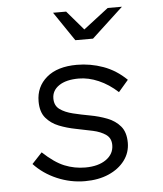

<svg xmlns="http://www.w3.org/2000/svg" viewBox="-53 -776 706 833"><g transform="rotate(-5 300.0 -360.0)"><path d="M284 10Q221 10 162.5 -15Q104 -40 63 -84L107 -131Q157 -84 200 -66.5Q243 -49 290 -49Q347 -49 381 -73Q415 -97 415 -136Q415 -166 393 -181.5Q371 -197 337 -204.5Q303 -212 264 -219.5Q225 -227 191 -240.5Q157 -254 135 -280Q113 -306 113 -352Q113 -416 160 -456Q207 -496 292 -496Q351 -496 406.5 -476Q462 -456 507 -412L464 -362Q425 -398 381 -417Q337 -436 295 -436Q240 -436 209 -415Q178 -394 178 -359Q178 -328 200 -312Q222 -296 257 -287.5Q292 -279 330.5 -272Q369 -265 404 -251.5Q439 -238 461 -212Q483 -186 483 -140Q483 -97 457.5 -63Q432 -29 387.5 -9.5Q343 10 284 10ZM295 -603 209 -730H266L338 -646L447 -730H509L372 -603Z"/></g></svg>

Font: Red Hat Mono
Style: Italic
Weight: 300
Italic angle: -12°
Monospace: yes
Designer: Pentagram, MCKL
Foundry: Pentagram, MCKL
Version: Version 1.023